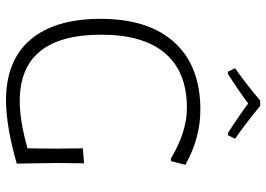

<svg xmlns="http://www.w3.org/2000/svg" viewBox="-144 -740 890 642"><g transform="rotate(90 301.0 -419.0)"><path d="M220 -736 208 -760Q265 -800 316 -844H334Q395 -794 444 -760L432 -736H425Q364 -775 326 -804Q288 -775 227 -736ZM347 -644Q441 -644 531 -594L519 -546L511 -545Q421 -599 341 -599Q221 -599 158.5 -526.5Q96 -454 96 -312Q96 -40 318 -40Q384 -40 476 -66L477 -159L476 -251L526 -255L525 -165L527 -30Q405 5 317 6Q182 6 112.5 -76Q43 -158 43 -310Q43 -471 122 -557.5Q201 -644 347 -644Z"/></g></svg>

Font: Alegreya Sans SC Light
Style: Regular
Weight: 300
Designer: Juan Pablo del Peral
Foundry: Huerta Tipografica
Version: Version 2.007